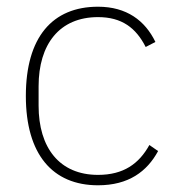

<svg xmlns="http://www.w3.org/2000/svg" viewBox="-20 -540 531 572"><path d="M272 12C136 12 57 -81 57 -254C57 -429 136 -520 272 -520C357 -520 412 -479 443 -415L414 -400C385 -457 343 -489 272 -489C157 -489 95 -408 95 -283V-225C95 -100 157 -19 272 -19C348 -19 394 -52 425 -108L451 -90C418 -29 363 12 272 12Z"/></svg>

Font: Plexus Sans ExtraLight
Style: Regular
Weight: 250
Version: Version 2.001;PS 002.001;hotconv 1.0.70;makeotf.lib2.5.58329